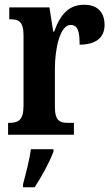

<svg xmlns="http://www.w3.org/2000/svg" viewBox="-20 -567 472 808"><path d="M14 0H291V-50H265C233 -50 211 -58 211 -117V-277C211 -364 233 -462 277 -462C308 -462 315 -434 315 -379C381 -379 420 -407 420 -462C420 -512 394 -547 334 -547C269 -547 233 -505 208 -434H204L188 -536H19V-486H22C58 -486 79 -477 79 -418V-122C79 -59 55 -50 18 -50H14ZM77 208V221H126C154 178 190 113 205 71V61H110C104 107 88 166 77 208Z"/></svg>

Font: Noto Serif Khmer ExtraCondensed
Style: Bold
Weight: 700
Width: 2
Designer: Danh Hong and the Monotype Design Team
Foundry: Monotype Imaging Inc.
Version: Version 2.004